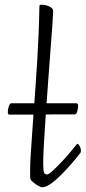

<svg xmlns="http://www.w3.org/2000/svg" viewBox="-20 -776 361 809"><path d="M158 13Q154 13 146.5 9.5Q139 6 131 0.5Q123 -5 117 -10.5Q111 -16 109 -20Q107 -25 107 -35.5Q107 -46 107 -63Q107 -90 109.5 -126.5Q112 -163 115 -206.5Q118 -250 121.5 -299Q125 -348 129 -402Q133 -456 136.5 -513.5Q140 -571 142.5 -630Q145 -689 146 -748Q146 -752 147.5 -754Q149 -756 155 -756Q166 -756 177 -753Q188 -750 196 -744Q204 -738 204 -729Q204 -718 201 -674.5Q198 -631 193 -568Q188 -505 183 -434Q178 -363 173 -294.5Q168 -226 165 -171.5Q162 -117 162 -89Q162 -58 165.5 -49.5Q169 -41 178 -41Q185 -41 201.5 -56Q218 -71 238 -92Q258 -113 275 -133.5Q292 -154 300 -164Q302 -166 303.5 -168Q305 -170 307 -170Q310 -170 315.5 -160.5Q321 -151 321 -141Q321 -134 318 -131Q306 -115 285.5 -91Q265 -67 241.5 -43Q218 -19 196 -3Q174 13 158 13ZM20 -293Q13 -293 13 -303Q13 -312 15 -321Q17 -330 20.5 -335.5Q24 -341 28 -341H301Q309 -341 309 -331Q309 -318 305.5 -306Q302 -294 295 -294Q294 -294 273.5 -294Q253 -294 222 -294Q191 -294 156.5 -293.5Q122 -293 91 -293Q60 -293 40.5 -293Q21 -293 20 -293Z"/></svg>

Font: Briem Hand Thin
Style: Regular
Weight: 100
Designer: Gunnlaugur SE Briem, Eben Sorkin
Foundry: Sorkin Type Co.
Version: Version 1.003